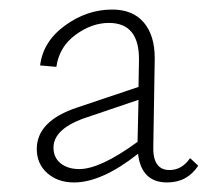

<svg xmlns="http://www.w3.org/2000/svg" viewBox="-20 -685 455 402"><path d="M378 -354 395 -338Q372 -303 330 -303Q276 -303 269 -363Q193 -303 135 -303Q101 -303 79 -322.5Q57 -342 57 -373Q57 -432 142 -460L270 -503L271 -559Q272 -637 208 -637Q172 -637 138 -612Q104 -587 98 -545L64 -548Q70 -598 116 -631.5Q162 -665 215 -665Q258 -665 281 -638Q304 -611 304 -563L301 -380Q299 -329 335 -329Q361 -329 378 -354ZM92 -376Q92 -355 107 -343Q122 -331 146 -331Q190 -331 268 -388L270 -476L152 -436Q92 -413 92 -376Z"/></svg>

Font: EauTest Light
Style: Regular
Weight: 300
Designer: Christian Thalmann (Catharsis Fonts)
Version: Version 0.001;PS 000.001;hotconv 1.0.88;makeotf.lib2.5.64775